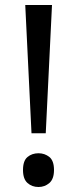

<svg xmlns="http://www.w3.org/2000/svg" viewBox="-20 -734 309 768"><path d="M163 -201H106L81 -714H188ZM72 -54Q72 -91 90 -106Q108 -121 134 -121Q159 -121 177.5 -106Q196 -91 196 -54Q196 -18 177.5 -2Q159 14 134 14Q108 14 90 -2Q72 -18 72 -54Z"/></svg>

Font: Go Noto Kurrent-Regular
Style: Regular
Weight: 400
Designer: Monotype Design Team
Foundry: Monotype Imaging Inc.
Version: Version 2.012; ttfautohint (v1.8.4.7-5d5b)